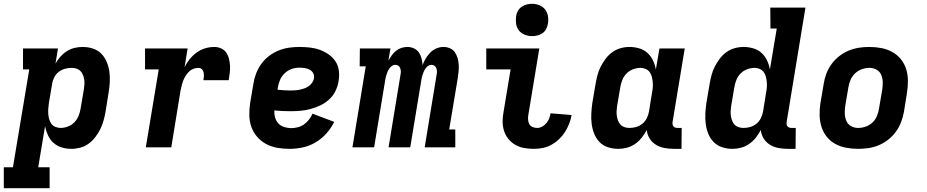

<svg xmlns="http://www.w3.org/2000/svg" viewBox="-57 -775 4877 1010"><path d="M204 215H-37V105H11L97 -410H64V-520H248L235 -441Q246 -460 261 -477Q276 -494 295 -506Q314 -518 335.5 -523Q357 -528 377 -528Q406 -528 432 -519.5Q458 -511 476 -492.5Q494 -474 504.5 -449Q515 -424 518.5 -397Q522 -370 520.5 -342Q519 -314 514 -286L498 -186Q494 -163 487.5 -140Q481 -117 470.5 -95.5Q460 -74 444.5 -54Q429 -34 409.5 -19.5Q390 -5 366 1.5Q342 8 319 8Q292 8 267.5 0.5Q243 -7 224.5 -23.5Q206 -40 195.5 -63Q185 -86 180 -111L144 105H204ZM262 -102Q281 -102 300.5 -109.5Q320 -117 334.5 -132Q349 -147 356.5 -166Q364 -185 367 -204L384 -304Q386 -317 387 -330.5Q388 -344 386 -356.5Q384 -369 379.5 -380.5Q375 -392 366.5 -401Q358 -410 345.5 -414Q333 -418 320 -418Q302 -418 284 -413Q266 -408 251 -396Q236 -384 227.5 -366.5Q219 -349 217 -332L200 -232Q198 -217 197 -203Q196 -189 197 -175Q198 -161 202 -147.5Q206 -134 213.5 -123.5Q221 -113 234.5 -107.5Q248 -102 262 -102Z M710 0 778 -410H706V-520H930L914 -422Q925 -444 941 -464Q957 -484 978 -499Q999 -514 1022.5 -521Q1046 -528 1070 -528Q1089 -528 1106 -520.5Q1123 -513 1133 -498.5Q1143 -484 1147.5 -466Q1152 -448 1153 -429Q1154 -410 1151.5 -391Q1149 -372 1146 -353H1013Q1015 -363 1015.5 -373.5Q1016 -384 1014 -394Q1012 -404 1005 -411Q998 -418 987 -418Q974 -418 960.5 -413Q947 -408 937 -398Q927 -388 919.5 -376Q912 -364 907 -351.5Q902 -339 899 -326Q896 -313 893 -300L844 0Z M1466 8Q1433 8 1401.5 2.5Q1370 -3 1343 -17.5Q1316 -32 1296 -55Q1276 -78 1265.5 -107Q1255 -136 1254.5 -168.5Q1254 -201 1259 -234L1276 -334Q1280 -361 1290 -387.5Q1300 -414 1317 -438Q1334 -462 1357.5 -480Q1381 -498 1408 -509Q1435 -520 1462.5 -524Q1490 -528 1517 -528Q1545 -528 1572.5 -525Q1600 -522 1625 -513Q1650 -504 1671.5 -489Q1693 -474 1707.5 -452.5Q1722 -431 1725.5 -403.5Q1729 -376 1724 -348Q1720 -322 1708 -297Q1696 -272 1675 -252.5Q1654 -233 1629 -221Q1604 -209 1578 -202Q1552 -195 1525.5 -192.5Q1499 -190 1473 -190Q1451 -190 1429 -191Q1407 -192 1386 -194Q1385 -175 1390 -157Q1395 -139 1407 -126Q1419 -113 1437.5 -107Q1456 -101 1475 -101Q1492 -101 1509.5 -105.5Q1527 -110 1542 -120.5Q1557 -131 1568.5 -146Q1580 -161 1587 -177L1701 -134Q1686 -102 1660.5 -73.5Q1635 -45 1603 -26Q1571 -7 1535.5 0.5Q1500 8 1466 8ZM1473 -299Q1485 -299 1497.5 -300Q1510 -301 1521.5 -303.5Q1533 -306 1545.5 -310.5Q1558 -315 1568 -322.5Q1578 -330 1585.5 -341Q1593 -352 1595 -364Q1597 -379 1590 -391Q1583 -403 1571 -409Q1559 -415 1545 -417Q1531 -419 1517 -419Q1497 -419 1477 -412Q1457 -405 1441 -390Q1425 -375 1416.5 -355.5Q1408 -336 1405 -316L1403 -303Q1421 -301 1438 -300Q1455 -299 1473 -299Z M1797 0 1867 -426H1835L1836 -520H1997L1986 -456Q1994 -470 2003.5 -483.5Q2013 -497 2026 -507.5Q2039 -518 2054.5 -523Q2070 -528 2086 -528Q2104 -528 2120.5 -520.5Q2137 -513 2146.5 -499Q2156 -485 2160.5 -467.5Q2165 -450 2166 -432Q2172 -450 2182.5 -467.5Q2193 -485 2207 -499Q2221 -513 2239 -520.5Q2257 -528 2276 -528Q2294 -528 2310 -521Q2326 -514 2335.5 -500.5Q2345 -487 2350 -470Q2355 -453 2356 -435.5Q2357 -418 2355.5 -400Q2354 -382 2351 -364L2306 -94H2338V0H2177L2240 -383Q2242 -392 2241.5 -400.5Q2241 -409 2238 -417Q2235 -425 2228 -429.5Q2221 -434 2212 -434Q2203 -434 2195 -428.5Q2187 -423 2181.5 -415Q2176 -407 2172 -398Q2168 -389 2165.5 -380.5Q2163 -372 2161 -363Q2159 -354 2158 -345L2101 0H1987L2050 -383Q2052 -392 2051.5 -400.5Q2051 -409 2048 -417Q2045 -425 2038 -429.5Q2031 -434 2022 -434Q2013 -434 2005 -428.5Q1997 -423 1991.5 -415Q1986 -407 1982 -398Q1978 -389 1975.5 -380.5Q1973 -372 1971 -363Q1969 -354 1968 -345L1911 0Z M2751 8Q2725 8 2700 3.5Q2675 -1 2654 -13Q2633 -25 2617.5 -44Q2602 -63 2594.5 -86.5Q2587 -110 2587 -135.5Q2587 -161 2592 -187L2629 -410H2501V-520H2780L2722 -169Q2720 -157 2721 -144.5Q2722 -132 2727.5 -122Q2733 -112 2744.5 -107Q2756 -102 2768 -102Q2782 -102 2795 -109Q2808 -116 2817.5 -127.5Q2827 -139 2832 -152Q2837 -165 2839 -179L2950 -170Q2946 -147 2937 -124Q2928 -101 2915 -80.5Q2902 -60 2883.5 -42.5Q2865 -25 2843 -13Q2821 -1 2797.5 3.5Q2774 8 2751 8ZM2742 -585Q2722 -585 2703 -592.5Q2684 -600 2672.5 -615Q2661 -630 2658 -650Q2655 -670 2658 -690Q2660 -705 2667.5 -718Q2675 -731 2687.5 -739.5Q2700 -748 2714 -751.5Q2728 -755 2742 -755Q2762 -755 2780.5 -747.5Q2799 -740 2810.5 -725Q2822 -710 2825.5 -690Q2829 -670 2825 -650Q2823 -635 2816 -622Q2809 -609 2796.5 -600.5Q2784 -592 2770 -588.5Q2756 -585 2742 -585Z M3196 8Q3167 8 3141 -0.5Q3115 -9 3097 -27.5Q3079 -46 3069 -71Q3059 -96 3055.5 -123Q3052 -150 3053.5 -178Q3055 -206 3059 -234L3076 -334Q3080 -357 3086 -380Q3092 -403 3103 -424.5Q3114 -446 3129 -466Q3144 -486 3164 -500.5Q3184 -515 3207.5 -521.5Q3231 -528 3254 -528Q3281 -528 3306 -520.5Q3331 -513 3349 -496.5Q3367 -480 3378 -457Q3389 -434 3393 -409L3412 -520H3545L3481 -133Q3480 -127 3481 -121Q3482 -115 3485.5 -110.5Q3489 -106 3495 -104Q3501 -102 3507 -102H3529L3528 8H3488Q3462 8 3438 3.5Q3414 -1 3393.5 -13.5Q3373 -26 3360.5 -46Q3348 -66 3345 -91Q3334 -70 3319 -51Q3304 -32 3284 -18Q3264 -4 3241 2Q3218 8 3196 8ZM3254 -102Q3272 -102 3289.5 -107Q3307 -112 3322 -124Q3337 -136 3345.5 -153.5Q3354 -171 3357 -188L3373 -288Q3376 -303 3377 -317Q3378 -331 3376.5 -345Q3375 -359 3371.5 -372.5Q3368 -386 3360 -396.5Q3352 -407 3339 -412.5Q3326 -418 3312 -418Q3293 -418 3273 -410.5Q3253 -403 3238.5 -388Q3224 -373 3216.5 -354Q3209 -335 3206 -316L3189 -216Q3187 -203 3186.5 -189.5Q3186 -176 3188 -163.5Q3190 -151 3194.5 -139.5Q3199 -128 3207.5 -119Q3216 -110 3228.5 -106Q3241 -102 3254 -102Z M3796 8Q3767 8 3741.5 -0.5Q3716 -9 3697.5 -27.5Q3679 -46 3669 -71Q3659 -96 3655.5 -123Q3652 -150 3653.5 -178Q3655 -206 3659 -234L3676 -334Q3680 -357 3686 -380Q3692 -403 3703 -424.5Q3714 -446 3729 -466Q3744 -486 3764 -500.5Q3784 -515 3807.5 -521.5Q3831 -528 3854 -528Q3881 -528 3906 -520.5Q3931 -513 3949 -496.5Q3967 -480 3978 -457Q3989 -434 3993 -409L4029 -625H3996L3995 -735H4180L4081 -133Q4080 -127 4081 -121Q4082 -115 4085.5 -110.5Q4089 -106 4095 -104Q4101 -102 4107 -102H4129L4128 8H4088Q4062 8 4038 3.5Q4014 -1 3993.5 -13.5Q3973 -26 3960.5 -46Q3948 -66 3945 -91Q3934 -70 3919 -51Q3904 -32 3884 -18Q3864 -4 3841 2Q3818 8 3796 8ZM3854 -102Q3872 -102 3889.5 -107Q3907 -112 3922 -124Q3937 -136 3945.5 -153.5Q3954 -171 3957 -188L3973 -288Q3976 -303 3977 -317Q3978 -331 3976.5 -345Q3975 -359 3971.5 -372.5Q3968 -386 3960 -396.5Q3952 -407 3939 -412.5Q3926 -418 3912 -418Q3893 -418 3873 -410.5Q3853 -403 3838.5 -388Q3824 -373 3816.5 -354Q3809 -335 3806 -316L3789 -216Q3787 -203 3786.5 -189.5Q3786 -176 3788 -163.5Q3790 -151 3794.5 -139.5Q3799 -128 3807.5 -119Q3816 -110 3828.5 -106Q3841 -102 3854 -102Z M4457 8Q4424 8 4393 2Q4362 -4 4336 -18.5Q4310 -33 4291.5 -56.5Q4273 -80 4264 -109Q4255 -138 4254.5 -170Q4254 -202 4259 -234L4276 -334Q4280 -361 4290 -387.5Q4300 -414 4317 -437.5Q4334 -461 4357.5 -479.5Q4381 -498 4408 -509Q4435 -520 4462 -524Q4489 -528 4516 -528Q4549 -528 4580 -522Q4611 -516 4637 -501.5Q4663 -487 4682 -463.5Q4701 -440 4710 -411Q4719 -382 4719 -350Q4719 -318 4714 -286L4698 -186Q4693 -159 4683 -132.5Q4673 -106 4656 -82.5Q4639 -59 4615.5 -40.5Q4592 -22 4565.5 -11Q4539 0 4511.5 4Q4484 8 4457 8ZM4457 -102Q4477 -102 4497 -109Q4517 -116 4532.5 -130.5Q4548 -145 4556 -164.5Q4564 -184 4567 -204L4584 -304Q4587 -324 4586.5 -344Q4586 -364 4578.5 -381.5Q4571 -399 4554 -408.5Q4537 -418 4517 -418Q4497 -418 4477 -411Q4457 -404 4441.5 -389.5Q4426 -375 4417.5 -355.5Q4409 -336 4406 -316L4389 -216Q4386 -196 4387 -176Q4388 -156 4395.5 -138.5Q4403 -121 4420 -111.5Q4437 -102 4457 -102Z"/></svg>

Font: Iosevka HT Extrabold Extended
Style: Italic
Weight: 800
Width: 7
Italic angle: -9°
Monospace: yes
Designer: Belleve Invis
Foundry: Belleve Invis
Version: Version 32.3.0; ttfautohint (v1.8.4)